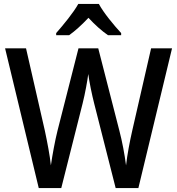

<svg xmlns="http://www.w3.org/2000/svg" viewBox="-20 -961 906 981"><path d="M485 -941H380C356 -897 303 -833 267 -792V-781H333C363 -802 398 -834 432 -870C465 -834 500 -803 532 -781H599V-792C562 -832 509 -896 485 -941ZM859 -714H752L656 -295C643 -238 630 -170 624 -116C617 -171 604 -240 590 -293L482 -714H381L274 -294C261 -242 248 -171 240 -116C235 -165 222 -233 209 -294L113 -714H6L178 0H293L402 -432C415 -483 427 -551 431 -583C436 -543 450 -476 461 -433L571 0H687Z"/></svg>

Font: Noto Sans Arabic UI SmCn Md
Style: Regular
Weight: 500
Width: 4
Designer: Monotype Design Team, Nadine Chahine and Nizar Qandah
Foundry: Monotype Imaging Inc.
Version: Version 2.010